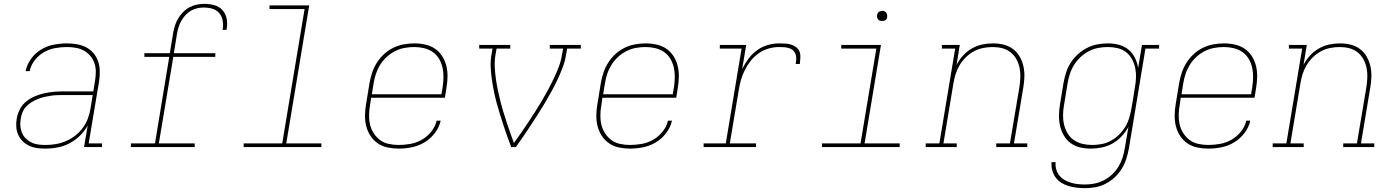

<svg xmlns="http://www.w3.org/2000/svg" viewBox="-20 -763 7240 996"><path d="M215 8Q193 8 171.5 5Q150 2 131 -7Q112 -16 97.5 -30.5Q83 -45 74.5 -64Q66 -83 64.5 -105Q63 -127 67 -149Q71 -173 83.5 -197Q96 -221 117 -237.5Q138 -254 162 -264Q186 -274 211.5 -279.5Q237 -285 261.5 -287Q286 -289 311 -289H464L473 -344Q477 -368 477 -391Q477 -414 470 -435Q463 -456 448.5 -473Q434 -490 415 -500.5Q396 -511 373 -515Q350 -519 327 -519Q297 -519 266.5 -513.5Q236 -508 208.5 -492.5Q181 -477 160.5 -451Q140 -425 134 -394H113Q120 -429 141.5 -458.5Q163 -488 194 -506.5Q225 -525 259.5 -531.5Q294 -538 327 -538Q353 -538 379 -533.5Q405 -529 427 -517.5Q449 -506 465 -487Q481 -468 489 -444.5Q497 -421 497.5 -394.5Q498 -368 494 -341L440 -19H509V0H416L435 -112Q419 -83 394.5 -59Q370 -35 340 -19.5Q310 -4 278.5 2Q247 8 215 8ZM216 -11Q243 -11 269.5 -15.5Q296 -20 322 -31Q348 -42 371 -60Q394 -78 410.5 -101Q427 -124 436.5 -150Q446 -176 450 -203L461 -270H311Q294 -270 277.5 -269.5Q261 -269 244 -266.5Q227 -264 210 -260Q193 -256 176.5 -249.5Q160 -243 144.5 -233.5Q129 -224 116.5 -211Q104 -198 97 -181.5Q90 -165 88 -148Q84 -129 85.5 -110Q87 -91 94 -74Q101 -57 114 -44.5Q127 -32 143 -24Q159 -16 178 -13.5Q197 -11 216 -11Z M659 0V-19H784L858 -468H729V-487H861L878 -590Q881 -609 887 -628.5Q893 -648 903.5 -666Q914 -684 929 -699.5Q944 -715 962.5 -725Q981 -735 1001 -739Q1021 -743 1041 -743Q1067 -743 1092 -736Q1117 -729 1133.5 -711Q1150 -693 1155.5 -667.5Q1161 -642 1156 -616Q1156 -614 1155.5 -612Q1155 -610 1155 -608H1134Q1135 -610 1135 -611.5Q1135 -613 1136 -615Q1139 -637 1134.5 -659Q1130 -681 1116 -696.5Q1102 -712 1081 -718Q1060 -724 1037 -724Q1020 -724 1002.5 -720Q985 -716 969.5 -707Q954 -698 941.5 -684Q929 -670 920 -654Q911 -638 906 -621Q901 -604 898 -587L882 -487H1097V-468H879L804 -19H990V0Z M1244 0V-19H1444L1560 -716H1378V-735H1584L1465 -19H1647V0Z M2048 8Q2019 8 1990.5 2Q1962 -4 1939.5 -19.5Q1917 -35 1902 -58Q1887 -81 1880 -108Q1873 -135 1873.5 -164.5Q1874 -194 1879 -223L1897 -333Q1902 -361 1911 -387.5Q1920 -414 1935.5 -438.5Q1951 -463 1973 -483Q1995 -503 2021 -515.5Q2047 -528 2075 -533Q2103 -538 2130 -538Q2159 -538 2187 -531.5Q2215 -525 2237 -510Q2259 -495 2274 -471.5Q2289 -448 2295.5 -421Q2302 -394 2301.5 -365Q2301 -336 2296 -307L2288 -256H1905L1900 -220Q1895 -194 1894.5 -167.5Q1894 -141 1899.5 -117Q1905 -93 1918.5 -72Q1932 -51 1951.5 -36.5Q1971 -22 1996.5 -16.5Q2022 -11 2048 -11Q2078 -11 2109 -16.5Q2140 -22 2168 -38Q2196 -54 2217 -80Q2238 -106 2245 -137H2266Q2258 -102 2235.5 -72.5Q2213 -43 2182 -24.5Q2151 -6 2116.5 1Q2082 8 2048 8ZM2270 -274 2276 -310Q2280 -336 2280.5 -362Q2281 -388 2275.5 -412.5Q2270 -437 2257.5 -458Q2245 -479 2225 -493Q2205 -507 2180 -513Q2155 -519 2129 -519Q2104 -519 2079 -514.5Q2054 -510 2030 -498Q2006 -486 1986 -467.5Q1966 -449 1952 -426.5Q1938 -404 1930 -379.5Q1922 -355 1918 -330L1909 -274Z M2632 0Q2621 -28 2611 -56.5Q2601 -85 2591.5 -114Q2582 -143 2573 -172Q2564 -201 2556 -230.5Q2548 -260 2542 -290Q2536 -320 2531.5 -351Q2527 -382 2525.5 -413.5Q2524 -445 2529 -477L2535 -511H2466V-530H2627V-511H2556L2550 -477Q2545 -447 2546.5 -416.5Q2548 -386 2552 -356.5Q2556 -327 2562 -298.5Q2568 -270 2575 -241.5Q2582 -213 2590.5 -185Q2599 -157 2608 -129.5Q2617 -102 2626.5 -75Q2636 -48 2646 -21Q2665 -48 2684 -75Q2703 -102 2721 -129.5Q2739 -157 2757 -185Q2775 -213 2791.5 -241Q2808 -269 2823.5 -298Q2839 -327 2853 -356.5Q2867 -386 2878.5 -416Q2890 -446 2895 -477L2901 -511H2832V-530H2993V-511H2922L2916 -477Q2911 -445 2899 -413.5Q2887 -382 2872.5 -351Q2858 -320 2841.5 -290Q2825 -260 2807.5 -230.5Q2790 -201 2771.5 -172Q2753 -143 2734 -114Q2715 -85 2695.5 -56.5Q2676 -28 2656 0Z M3248 8Q3219 8 3190.5 2Q3162 -4 3139.5 -19.5Q3117 -35 3102 -58Q3087 -81 3080 -108Q3073 -135 3073.5 -164.5Q3074 -194 3079 -223L3097 -333Q3102 -361 3111 -387.5Q3120 -414 3135.5 -438.5Q3151 -463 3173 -483Q3195 -503 3221 -515.5Q3247 -528 3275 -533Q3303 -538 3330 -538Q3359 -538 3387 -531.5Q3415 -525 3437 -510Q3459 -495 3474 -471.5Q3489 -448 3495.5 -421Q3502 -394 3501.5 -365Q3501 -336 3496 -307L3488 -256H3105L3100 -220Q3095 -194 3094.5 -167.5Q3094 -141 3099.5 -117Q3105 -93 3118.5 -72Q3132 -51 3151.5 -36.5Q3171 -22 3196.5 -16.5Q3222 -11 3248 -11Q3278 -11 3309 -16.5Q3340 -22 3368 -38Q3396 -54 3417 -80Q3438 -106 3445 -137H3466Q3458 -102 3435.5 -72.5Q3413 -43 3382 -24.5Q3351 -6 3316.5 1Q3282 8 3248 8ZM3470 -274 3476 -310Q3480 -336 3480.5 -362Q3481 -388 3475.5 -412.5Q3470 -437 3457.5 -458Q3445 -479 3425 -493Q3405 -507 3380 -513Q3355 -519 3329 -519Q3304 -519 3279 -514.5Q3254 -510 3230 -498Q3206 -486 3186 -467.5Q3166 -449 3152 -426.5Q3138 -404 3130 -379.5Q3122 -355 3118 -330L3109 -274Z M3630 0V-19H3745L3827 -511H3714V-530H3851L3830 -405Q3844 -433 3863 -458.5Q3882 -484 3907.5 -502.5Q3933 -521 3963 -529.5Q3993 -538 4022 -538Q4038 -538 4054 -537Q4070 -536 4084.5 -531.5Q4099 -527 4111 -517.5Q4123 -508 4128 -494Q4133 -480 4132 -463.5Q4131 -447 4129 -431H4108Q4110 -444 4110.5 -457.5Q4111 -471 4107 -482.5Q4103 -494 4094 -502Q4085 -510 4073 -513.5Q4061 -517 4048 -518Q4035 -519 4022 -519Q3995 -519 3968 -511.5Q3941 -504 3917 -487.5Q3893 -471 3875 -448.5Q3857 -426 3844 -400Q3831 -374 3823.5 -347.5Q3816 -321 3812 -294L3766 -19H3902V0Z M4244 0V-19H4444L4526 -511H4344V-530H4550L4465 -19H4647V0ZM4556 -654Q4550 -654 4544 -656Q4538 -658 4534.5 -663Q4531 -668 4530 -674Q4529 -680 4530 -686Q4531 -691 4533.5 -695Q4536 -699 4539.5 -701.5Q4543 -704 4547.5 -705.5Q4552 -707 4556 -707Q4563 -707 4568.5 -704.5Q4574 -702 4577.5 -697Q4581 -692 4582 -686Q4583 -680 4582 -674Q4582 -669 4579.5 -665Q4577 -661 4573 -658.5Q4569 -656 4565 -655Q4561 -654 4556 -654Z M4782 0V-19H4853L4935 -511H4866V-530H4959L4942 -426Q4955 -452 4975.5 -474.5Q4996 -497 5021.5 -511.5Q5047 -526 5075 -532Q5103 -538 5131 -538Q5159 -538 5186 -531.5Q5213 -525 5234.5 -509Q5256 -493 5269.5 -469.5Q5283 -446 5289 -419Q5295 -392 5294 -363.5Q5293 -335 5288 -307L5240 -19H5309V0H5148V-19H5219L5268 -310Q5272 -335 5273 -361Q5274 -387 5269 -411Q5264 -435 5252.5 -456Q5241 -477 5222 -492Q5203 -507 5179 -513Q5155 -519 5129 -519Q5105 -519 5080 -514Q5055 -509 5032.5 -497Q5010 -485 4991 -466.5Q4972 -448 4958.5 -425.5Q4945 -403 4937.5 -379.5Q4930 -356 4926 -331L4874 -19H4943V0Z M5609 213Q5587 213 5565.5 210.5Q5544 208 5523.5 202Q5503 196 5485.5 185Q5468 174 5456 157.5Q5444 141 5438.5 120Q5433 99 5435 78H5456Q5454 96 5459 114.5Q5464 133 5475 147Q5486 161 5501.5 170Q5517 179 5534.5 184.5Q5552 190 5571 192Q5590 194 5609 194Q5634 194 5658.5 189Q5683 184 5706.5 172Q5730 160 5749.5 141.5Q5769 123 5782.5 100.5Q5796 78 5803.5 54Q5811 30 5815 5L5834 -105Q5819 -78 5798 -55.5Q5777 -33 5751 -18.5Q5725 -4 5696 2Q5667 8 5639 8Q5610 8 5582.5 1.5Q5555 -5 5533.5 -21Q5512 -37 5498.5 -60.5Q5485 -84 5479 -110.5Q5473 -137 5473.5 -166Q5474 -195 5479 -223L5497 -333Q5502 -360 5510.5 -387Q5519 -414 5534.5 -438Q5550 -462 5572 -482Q5594 -502 5620 -515Q5646 -528 5673 -533Q5700 -538 5728 -538Q5757 -538 5785 -530.5Q5813 -523 5834 -505.5Q5855 -488 5867.5 -463Q5880 -438 5884 -410L5904 -530H5993V-511H5922L5836 8Q5831 35 5822.5 61.5Q5814 88 5799 112.5Q5784 137 5762.5 157Q5741 177 5715.5 190Q5690 203 5663 208Q5636 213 5609 213ZM5645 -11Q5669 -11 5694 -15.5Q5719 -20 5742 -32.5Q5765 -45 5784 -63.5Q5803 -82 5816.5 -104Q5830 -126 5837.5 -150.5Q5845 -175 5849 -199Q5854 -226 5858.5 -253.5Q5863 -281 5867 -309Q5872 -334 5873 -360Q5874 -386 5869 -410Q5864 -434 5852.5 -455.5Q5841 -477 5822 -492Q5803 -507 5778.5 -513Q5754 -519 5728 -519Q5703 -519 5678 -514.5Q5653 -510 5629.5 -498Q5606 -486 5586 -467.5Q5566 -449 5552 -426.5Q5538 -404 5530 -379.5Q5522 -355 5518 -330L5500 -220Q5495 -194 5494.5 -168Q5494 -142 5499.5 -118Q5505 -94 5517.5 -72.5Q5530 -51 5550 -37Q5570 -23 5594.5 -17Q5619 -11 5645 -11Z M6248 8Q6219 8 6190.5 2Q6162 -4 6139.5 -19.5Q6117 -35 6102 -58Q6087 -81 6080 -108Q6073 -135 6073.5 -164.5Q6074 -194 6079 -223L6097 -333Q6102 -361 6111 -387.5Q6120 -414 6135.5 -438.5Q6151 -463 6173 -483Q6195 -503 6221 -515.5Q6247 -528 6275 -533Q6303 -538 6330 -538Q6359 -538 6387 -531.5Q6415 -525 6437 -510Q6459 -495 6474 -471.5Q6489 -448 6495.5 -421Q6502 -394 6501.5 -365Q6501 -336 6496 -307L6488 -256H6105L6100 -220Q6095 -194 6094.5 -167.5Q6094 -141 6099.5 -117Q6105 -93 6118.5 -72Q6132 -51 6151.5 -36.5Q6171 -22 6196.5 -16.5Q6222 -11 6248 -11Q6278 -11 6309 -16.5Q6340 -22 6368 -38Q6396 -54 6417 -80Q6438 -106 6445 -137H6466Q6458 -102 6435.5 -72.5Q6413 -43 6382 -24.5Q6351 -6 6316.5 1Q6282 8 6248 8ZM6470 -274 6476 -310Q6480 -336 6480.5 -362Q6481 -388 6475.5 -412.5Q6470 -437 6457.5 -458Q6445 -479 6425 -493Q6405 -507 6380 -513Q6355 -519 6329 -519Q6304 -519 6279 -514.5Q6254 -510 6230 -498Q6206 -486 6186 -467.5Q6166 -449 6152 -426.5Q6138 -404 6130 -379.5Q6122 -355 6118 -330L6109 -274Z M6582 0V-19H6653L6735 -511H6666V-530H6759L6742 -426Q6755 -452 6775.5 -474.5Q6796 -497 6821.5 -511.5Q6847 -526 6875 -532Q6903 -538 6931 -538Q6959 -538 6986 -531.5Q7013 -525 7034.5 -509Q7056 -493 7069.5 -469.5Q7083 -446 7089 -419Q7095 -392 7094 -363.5Q7093 -335 7088 -307L7040 -19H7109V0H6948V-19H7019L7068 -310Q7072 -335 7073 -361Q7074 -387 7069 -411Q7064 -435 7052.5 -456Q7041 -477 7022 -492Q7003 -507 6979 -513Q6955 -519 6929 -519Q6905 -519 6880 -514Q6855 -509 6832.5 -497Q6810 -485 6791 -466.5Q6772 -448 6758.5 -425.5Q6745 -403 6737.5 -379.5Q6730 -356 6726 -331L6674 -19H6743V0Z"/></svg>

Font: Iosevka Curly Slab ThExObl
Style: Regular
Weight: 100
Width: 7
Italic angle: -9°
Monospace: yes
Designer: Belleve Invis
Foundry: Belleve Invis
Version: Version 11.1.0; ttfautohint (v1.8.3)